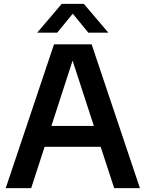

<svg xmlns="http://www.w3.org/2000/svg" viewBox="-20 -968 750 988"><path d="M9.5 0 258 -740H451.5L700 0H567.5L498 -212.5H209.5L140.5 0ZM244.5 -320H463L353.5 -656ZM171.5 -800 297.5 -948H411.5L537.5 -800H434.5L354.5 -897.5L274.5 -800Z"/></svg>

Font: Encode Sans SmBold
Style: Regular
Weight: 600
Designer: Multiple Designers
Foundry: Impallari Type
Version: Version 3.002; ttfautohint (v1.8.3) -l 8 -r 50 -G 200 -x 14 